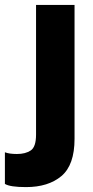

<svg xmlns="http://www.w3.org/2000/svg" viewBox="-93 -550 381 783"><path d="M13 213Q-52 213 -73 200V71Q-55 78 -24 78Q11 78 32.5 63.5Q54 49 54 -1V-530H211V16Q211 123 157.5 168Q104 213 13 213Z"/></svg>

Font: Tanohe Sans
Style: Bold
Weight: 700
Designer: Village Type and Design LLC & Cristiano Sobral
Foundry: Cooper Hewitt Smithsonian Design Museum
Version: Version 1.00;September 29, 2021;FontCreator 13.0.0.2655 64-b